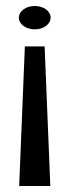

<svg xmlns="http://www.w3.org/2000/svg" viewBox="-20 -621 218 641"><path d="M43 -562C43 -540 67 -523 96 -523C125 -523 149 -540 149 -562C149 -584 125 -601 96 -601C67 -601 43 -584 43 -562ZM44 0H148L129 -466H63Z"/></svg>

Font: Charger Sport
Style: DfExt
Weight: 400
Designer: Jasper
Foundry: Cannot Into Space Fonts
Version: Version 1.1